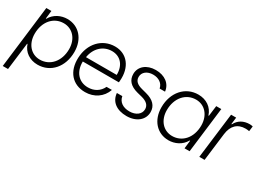

<svg xmlns="http://www.w3.org/2000/svg" viewBox="-46 -1177 2663 2001"><g transform="rotate(30 1286.0 -177.0)"><path d="M1 204.1H64.5L105 -123.5H109.9C137.7 -39.1 213.4 11.7 307.1 11.7C463.4 11.7 575.2 -115.7 575.2 -294.9C575.2 -450.2 479.5 -557.6 341.8 -557.6C266.6 -557.6 188.5 -522 147.9 -448.7H142.6L153.3 -545.9H92.3ZM121.1 -253.4C121.1 -397.9 208 -500 331.1 -500C437 -500 512.7 -414.6 512.7 -293C512.7 -147.9 424.3 -45.9 301.3 -45.9C195.8 -45.9 121.1 -131.3 121.1 -253.4Z M878.9 11.7C986.3 11.7 1077.1 -48.3 1111.3 -148.4H1046.9C1016.1 -83 956.1 -45.9 880.4 -45.9C768.6 -45.4 697.3 -129.9 700.2 -253.4H1134.3L1136.2 -273.9C1150.4 -442.4 1059.6 -557.6 915.5 -557.6C759.8 -557.6 646 -435.1 639.6 -263.7C632.3 -97.7 726.6 12.2 878.9 11.7ZM706.5 -309.1C724.6 -423.3 805.7 -500 911.6 -500C1013.2 -500 1079.1 -424.3 1076.2 -309.1Z M1377.9 11.7C1494.1 11.7 1576.2 -54.7 1576.2 -149.4C1576.2 -222.2 1530.3 -273.9 1435.1 -298.3L1379.4 -313C1314 -329.6 1284.2 -359.9 1284.2 -405.8C1284.2 -462.4 1334 -502 1404.8 -502C1473.1 -502 1523.9 -466.8 1534.7 -409.7H1599.6C1589.4 -501 1513.2 -557.6 1405.3 -557.6C1296.4 -557.6 1220.7 -494.6 1220.7 -404.8C1220.7 -331.1 1263.7 -281.2 1357.4 -256.8L1415.5 -242.2C1481 -225.1 1511.7 -192.9 1511.7 -146.5C1511.7 -86.9 1456.5 -45.4 1379.9 -45.4C1301.3 -45.4 1248 -83.5 1237.3 -147H1171.9C1179.7 -47.9 1257.3 11.7 1377.9 11.7Z M1882.3 11.7C1957.5 11.7 2036.1 -23.9 2076.2 -97.2H2082L2070.8 0H2131.8L2198.2 -545.9H2137.2L2121.1 -420.4H2115.7C2088.4 -506.8 2013.2 -557.6 1917.5 -557.6C1761.7 -557.6 1648.4 -430.2 1648.4 -251C1648.4 -95.7 1744.6 11.7 1882.3 11.7ZM1711.9 -252.9C1711.9 -397.9 1799.8 -500 1922.9 -500C2028.3 -500 2103.5 -414.6 2103.5 -292.5C2103.5 -147.9 2016.1 -45.9 1893.1 -45.9C1787.1 -45.9 1711.9 -131.3 1711.9 -252.9Z M2248.5 0H2312L2353 -334C2366.2 -439.5 2424.8 -496.1 2520.5 -496.1C2533.7 -496.1 2548.3 -494.6 2564.5 -491.7L2572.3 -552.7C2563 -555.7 2544.4 -557.6 2534.2 -557.6C2463.9 -557.6 2403.3 -525.9 2373 -463.4H2367.2L2377 -545.9H2315.9Z"/></g></svg>

Font: Guggenheim Sans Display Light
Style: Italic
Weight: 300
Italic angle: -7°
Designer: Modified by Tom Baber under direction of Pentagram Design 2023
Foundry: rsms
Version: Version 1.001;Glyphs 3.1.2 (3151)